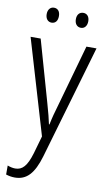

<svg xmlns="http://www.w3.org/2000/svg" viewBox="-103 -760 587 1050"><g transform="rotate(10 190.5 -235.0)"><path d="M75 -670C75 -644 89 -628 109 -628C130 -628 143 -643 143 -670C143 -696 130 -711 109 -711C89 -711 75 -695 75 -670ZM237 -670C237 -644 251 -628 272 -628C292 -628 306 -644 306 -670C306 -696 292 -711 272 -711C251 -711 237 -696 237 -670ZM10 -532 166 -6 138 92C116 166 91 192 52 192C37 192 22 188 9 183V233C25 238 40 241 58 241C124 241 163 198 192 100L376 -532H320L224 -191C212 -151 202 -114 195 -78H192C186 -108 178 -138 163 -191L66 -532Z"/></g></svg>

Font: Noto Sans Thai Cond Light
Style: Regular
Weight: 300
Width: 3
Designer: Monotype Design Team
Foundry: Monotype Imaging Inc.
Version: Version 2.002